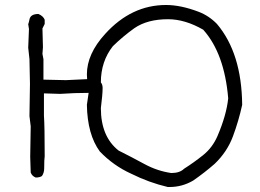

<svg xmlns="http://www.w3.org/2000/svg" viewBox="-20 -727 1040 769"><path d="M666 -34Q700 -34 717 -51Q758 -77 794.5 -106.5Q831 -136 851 -182Q887 -266 894 -333Q879 -513 794 -608Q721 -650 653 -650Q570 -650 518 -614Q472 -581 432 -542Q384 -481 384 -397Q391 -388 391 -375Q391 -349 384 -294Q384 -180 455 -124Q507 -98 558.5 -70Q610 -42 666 -34ZM659 22H652Q576 4 506 -31Q435 -63 380 -120Q330 -188 328 -307L335 -355Q278 -355 221 -351L156 -353V-264Q159 -221 159 -101Q157 -89 157 -53Q157 -35 148 -22Q139 -16 123 -16Q108 -22 103 -36L101 -99L103 -221L98 -262L100 -391L98 -490L93 -536L96 -611L93 -630Q96 -638 98 -649Q100 -660 109 -665.5Q118 -671 134 -671Q153 -663 159 -648V-631L150 -613L152 -538L150 -511L154 -490V-408L244 -406L329 -410L328 -429Q328 -511 401 -591Q506 -707 645 -707Q704 -707 775 -680Q817 -664 849 -631Q948 -514 950 -307Q936 -243 913 -181Q890 -119 840 -71Q800 -36 754 -4Q710 22 659 22Z"/></svg>

Font: Yozai
Style: Regular
Weight: 400
Designer: LXGW / Y.OzVox
Foundry: LXGW / Y.OzVox
Version: Version 0.861;October 22, 2024